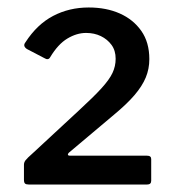

<svg xmlns="http://www.w3.org/2000/svg" viewBox="-20 -877 492 513"><path d="M192 -583Q230 -618 251 -641Q272 -664 280.5 -682Q289 -700 289 -720Q289 -742 278 -757Q267 -772 249.5 -780.5Q232 -789 210 -789Q185 -789 160 -774Q135 -759 114 -724Q109 -715 98 -722L52 -746Q46 -750 45 -754.5Q44 -759 48 -764Q79 -812 122 -834.5Q165 -857 217 -857Q264 -857 300 -841Q336 -825 357.5 -794.5Q379 -764 379 -719Q379 -693 369.5 -670Q360 -647 339.5 -623Q319 -599 284 -570L164 -469Q161 -466 161.5 -463.5Q162 -461 168 -461H373Q384 -461 384 -452V-394Q384 -384 373 -384H57Q50 -384 47 -386.5Q44 -389 44 -397V-437Q44 -443 48 -448.5Q52 -454 69 -469Z"/></svg>

Font: Libre Franklin Thin SemiBold
Style: Regular
Weight: 600
Version: Version 3.000